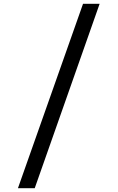

<svg xmlns="http://www.w3.org/2000/svg" viewBox="-20 -843 616 1006"><path d="M74 143H162L502 -823H415Z"/></svg>

Font: Iosevka SS01 Extended
Style: Regular
Weight: 400
Width: 7
Monospace: yes
Designer: Belleve Invis
Foundry: Belleve Invis
Version: Version 3.4.7; ttfautohint (v1.8.3)